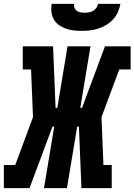

<svg xmlns="http://www.w3.org/2000/svg" viewBox="-44 -975 697 995"><path d="M-24 0V-120H35L127 -368L117 -615H74V-735H231L244 -416H253L306 -735H425L372 -416H381L500 -735H633V-615H574L482 -368L492 -120H535V0H378L365 -319H356L303 0H184L237 -319H228L109 0ZM379 -815Q358 -815 336.5 -817.5Q315 -820 296 -827Q277 -834 261 -845.5Q245 -857 235 -874.5Q225 -892 222.5 -913Q220 -934 224 -955H340Q338 -944 342 -934Q346 -924 354 -918.5Q362 -913 373 -911Q384 -909 394 -909Q405 -909 416.5 -911Q428 -913 438 -918.5Q448 -924 455 -934Q462 -944 464 -955H580Q576 -933 567 -912.5Q558 -892 542.5 -875Q527 -858 507 -846Q487 -834 465.5 -827Q444 -820 422 -817.5Q400 -815 379 -815Z"/></svg>

Font: Iosevka Curly Slab HvEx
Style: Italic
Weight: 900
Width: 7
Italic angle: -9°
Monospace: yes
Designer: Belleve Invis
Foundry: Belleve Invis
Version: Version 11.1.0; ttfautohint (v1.8.3)